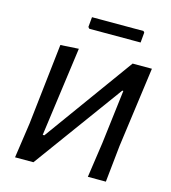

<svg xmlns="http://www.w3.org/2000/svg" viewBox="-120 -921 910 1019"><g transform="rotate(15 335.5 -412.0)"><path d="M542 -824 548 -817 543 -761H261L254 -769L259 -824ZM57 0 85 -193 135 -638 235 -644 168 -153H177L531 -642H637L577 -201L556 0H457L485 -193L521 -489H515L158 0Z"/></g></svg>

Font: Alegreya Sans Medium
Style: Italic
Weight: 500
Italic angle: -7°
Designer: Juan Pablo del Peral
Foundry: Huerta Tipografica
Version: Version 2.007